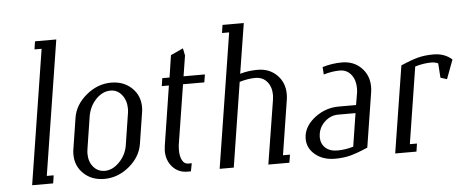

<svg xmlns="http://www.w3.org/2000/svg" viewBox="-43 -674 1875 773"><g transform="rotate(-5 894.0 -288.0)"><path d="M58.1 0 144 -543.9H115.2L120.1 -576.2H206.1L120.1 -32.2H147.9L143.1 0Z M234.4 -108.9Q234.4 -118.2 235.8 -127.9L255.9 -255.9Q264.2 -307.6 310.1 -345.7Q356 -383.8 410.6 -383.8Q460.9 -383.8 493.7 -352.8Q526.4 -321.8 526.4 -274.9Q526.4 -265.6 524.9 -255.9L504.9 -127.9Q496.6 -75.7 450.9 -37.8Q405.3 0 350.1 0Q299.8 0 267.1 -31Q234.4 -62 234.4 -108.9ZM291 -107.9Q291 -74.7 308.8 -53.5Q326.7 -32.2 355 -32.2Q386.7 -32.2 414.3 -60.8Q441.9 -89.4 447.8 -127.9L467.8 -255.9Q469.2 -264.6 469.2 -273.4Q469.2 -306.6 451.2 -329.3Q433.1 -352.1 405.8 -352.1Q373 -352.1 346.4 -324.2Q319.8 -296.4 313 -255.9L293 -127.9Q291 -114.3 291 -107.9Z M602.1 -91.8Q602.1 -98.1 604 -111.8L641.6 -352.1H612.8L617.7 -383.8H647L660.6 -473.1L710.9 -496.1L716.8 -466.8L703.6 -383.8H790L784.7 -352.1H698.7L660.6 -111.8Q659.2 -103.5 659.2 -88.4Q659.2 -63.5 667.7 -47.9Q676.3 -32.2 690.9 -32.2H706.1L699.7 0H686Q649.4 0 625.7 -26.1Q602.1 -52.2 602.1 -91.8Z M815.9 0 901.9 -543.9H873L877.9 -576.2H963.9L931.6 -374Q964.4 -383.8 1002.9 -383.8Q1050.3 -383.8 1080.8 -353.3Q1111.3 -322.8 1111.3 -276.4Q1111.3 -266.1 1109.9 -255.9L1074.7 -32.2H1103L1097.7 0H1012.7L1053.7 -255.9Q1055.7 -270.5 1055.7 -277.3Q1055.7 -310.5 1038.1 -331.3Q1020.5 -352.1 990.7 -352.1Q960.9 -352.1 926.8 -341.8L873 0Z M1171.4 -90.3Q1171.4 -95.2 1172.4 -104Q1179.2 -146 1221.4 -177Q1263.7 -208 1315.4 -208H1385.3L1393.6 -255.9Q1395 -266.1 1395 -275.4Q1395 -308.6 1377.9 -330.3Q1360.8 -352.1 1331.5 -352.1Q1301.3 -352.1 1266.6 -341.8L1264.6 -372.1Q1303.7 -383.8 1343.3 -383.8Q1391.1 -383.8 1421.6 -353Q1452.1 -322.3 1452.1 -276.4Q1452.1 -266.1 1450.7 -255.9L1415.5 -33.2Q1372.6 -14.6 1344.7 -7.3Q1316.9 0 1282.2 0Q1234.4 0 1202.9 -25.9Q1171.4 -51.8 1171.4 -90.3ZM1228.5 -92.3Q1228.5 -65.4 1246.3 -48.8Q1264.2 -32.2 1295.4 -32.2Q1326.7 -32.2 1359.4 -42L1380.4 -175.8H1310.5Q1280.8 -175.8 1257.3 -155Q1233.9 -134.3 1229.5 -104Q1228.5 -96.2 1228.5 -92.3Z M1525.4 0 1581.1 -351.1Q1623.5 -369.6 1651.1 -376.7Q1678.7 -383.8 1713.4 -383.8Q1758.3 -383.8 1788.1 -356.9L1759.3 -279.8L1733.4 -288.1L1729.5 -346.2Q1717.8 -352.1 1701.2 -352.1Q1670.4 -352.1 1636.2 -341.8L1587.4 -32.2H1616.2L1611.3 0Z"/></g></svg>

Font: Gawaa
Style: Italic
Weight: 400
Designer: T. Christopher White
Version: Version 1.0